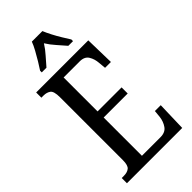

<svg xmlns="http://www.w3.org/2000/svg" viewBox="-284 -999 1068 1068"><g transform="rotate(-45 249.5 -465.5)"><path d="M28 0V-41H45Q72 -41 87.5 -53.5Q103 -66 103 -107V-602Q103 -649 86.5 -661Q70 -673 45 -673H28V-714H438L442 -540H396L392 -582Q390 -615 374.5 -640Q359 -665 322 -665H195V-398H384V-350H195V-49H341Q379 -49 396.5 -74Q414 -99 418 -132L422 -174H468L463 0ZM129 -784Q142 -803 157.5 -829Q173 -855 188 -882Q203 -909 211 -931H294Q303 -909 317 -882Q331 -855 347 -829Q363 -803 375 -784V-771H338Q317 -796 293.5 -822Q270 -848 252 -877Q234 -848 210.5 -822Q187 -796 166 -771H129Z"/></g></svg>

Font: Noto Serif ExtraCondensed
Style: Regular
Weight: 400
Width: 2
Designer: Monotype Design Team
Foundry: Monotype Imaging Inc.
Version: Version 2.015